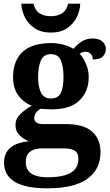

<svg xmlns="http://www.w3.org/2000/svg" viewBox="-20 -783 600 1043"><path d="M236 240Q118 240 60 204.5Q2 169 2 101Q2 48 37 19Q72 -10 137 -15Q110 -26 87 -47.5Q64 -69 64 -104Q64 -137 89 -162Q114 -187 153 -209Q109 -225 80 -264Q51 -303 51 -364Q51 -452 102 -500.5Q153 -549 260 -549Q295 -549 326 -540Q357 -531 379 -518Q405 -547 429 -560.5Q453 -574 483 -574Q519 -574 537 -557Q555 -540 555 -517Q555 -495 540 -477.5Q525 -460 484 -460Q484 -480 472 -491Q460 -502 446 -502Q426 -502 413 -491Q433 -469 447.5 -435Q462 -401 462 -364Q462 -288 413 -238.5Q364 -189 260 -189Q249 -189 230 -190Q211 -191 202 -192Q188 -186 177 -172.5Q166 -159 166 -141Q166 -125 179 -117Q192 -109 213 -109H334Q434 -109 480 -68.5Q526 -28 526 44Q526 136 455 188Q384 240 236 240ZM238 180Q297 180 334 168.5Q371 157 388.5 135Q406 113 406 80Q406 48 386 35.5Q366 23 325 23H209Q189 23 168.5 28.5Q148 34 134 50Q120 66 120 99Q120 126 133.5 144Q147 162 173.5 171Q200 180 238 180ZM257 -248Q297 -248 311 -279.5Q325 -311 325 -365Q325 -421 310.5 -455Q296 -489 256 -489Q217 -489 202 -454Q187 -419 187 -364Q187 -312 202.5 -280Q218 -248 257 -248ZM255.9 -606Q204 -606 168.5 -629.5Q133 -653 115 -689.5Q97 -726 96 -763H162Q170 -727 194.5 -711Q219 -695 256 -695Q293 -695 317.5 -711Q342 -727 350 -763H416Q415 -726 397 -689.5Q379 -653 344 -629.5Q309 -606 255.9 -606Z"/></svg>

Font: Noto Naskh Arabic UI
Style: Regular
Weight: 400
Designer: Monotype Design Team, David Williams, Mohamad Dakak and Nizar Qandah
Foundry: Monotype Imaging Inc.
Version: Version 2.014